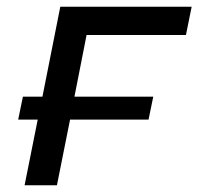

<svg xmlns="http://www.w3.org/2000/svg" viewBox="-20 -550 589 570"><path d="M34 -195 48 -263H106L159 -530H549L532 -446H237L201 -263H435L421 -195H188L149 0H53L92 -195Z"/></svg>

Font: Montserrat Medium
Style: Italic
Weight: 500
Italic angle: -11.3°
Designer: Julieta Ulanovsky
Foundry: Julieta Ulanovsky
Version: Version 9.000; ttfautohint (v1.8.4.7-5d5b)